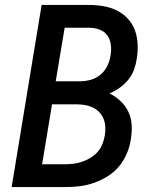

<svg xmlns="http://www.w3.org/2000/svg" viewBox="-20 -755 640 775"><path d="M27 0 148 -735H339Q369 -735 398 -730Q427 -725 452 -712.5Q477 -700 496 -679.5Q515 -659 524.5 -633Q534 -607 535.5 -577.5Q537 -548 532 -518Q529 -496 521 -474Q513 -452 498 -433.5Q483 -415 463.5 -401Q444 -387 422 -378Q446 -366 466 -347.5Q486 -329 498 -304Q510 -279 511.5 -250Q513 -221 508 -192Q504 -164 492 -135.5Q480 -107 460.5 -83.5Q441 -60 414.5 -43.5Q388 -27 359.5 -17Q331 -7 302.5 -3.5Q274 0 245 0ZM205 -427H304Q325 -427 346.5 -433Q368 -439 385.5 -453.5Q403 -468 413 -488.5Q423 -509 426 -530Q430 -552 427.5 -573.5Q425 -595 413.5 -611.5Q402 -628 382 -635.5Q362 -643 340 -643H241ZM150 -92H245Q262 -92 279.5 -94.5Q297 -97 314 -103Q331 -109 347 -119Q363 -129 375 -143Q387 -157 393.5 -174Q400 -191 403 -208Q406 -226 405 -243.5Q404 -261 397.5 -276.5Q391 -292 379.5 -303.5Q368 -315 352.5 -322Q337 -329 320 -331.5Q303 -334 285 -334H190Z"/></svg>

Font: Iosevka SmBd Ex Obl
Style: Regular
Weight: 600
Width: 7
Italic angle: -9°
Monospace: yes
Designer: Belleve Invis
Foundry: Belleve Invis
Version: Version 32.5.0; ttfautohint (v1.8.4)